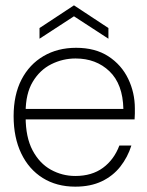

<svg xmlns="http://www.w3.org/2000/svg" viewBox="-20 -687 550 719"><path d="M262 12Q192 12 140 -20.5Q88 -53 59.5 -112.5Q31 -172 31 -252Q31 -332 60.5 -389Q90 -446 143 -477Q196 -508 265 -508Q337 -508 386 -476Q435 -444 460 -392Q485 -340 485 -281Q485 -271 485 -261.5Q485 -252 484 -240H63V-279H442Q440 -372 390 -420Q340 -468 263 -468Q215 -468 172 -446.5Q129 -425 102.5 -380.5Q76 -336 76 -267V-249Q76 -173 102 -124Q128 -75 170.5 -51.5Q213 -28 262 -28Q324 -28 365.5 -58.5Q407 -89 427 -142H472Q458 -98 430.5 -63Q403 -28 361 -8Q319 12 262 12ZM128 -542V-582L257 -667L386 -582V-542L257 -626Z"/></svg>

Font: DM Sans 36pt ExtraLight
Style: Regular
Weight: 250
Designer: Colophon Foundry, Jonny Pinhorn
Foundry: Colophon Foundry
Version: Version 4.004;gftools[0.9.30]